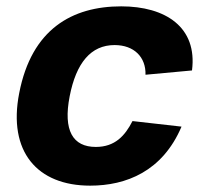

<svg xmlns="http://www.w3.org/2000/svg" viewBox="-20 -573 660 605"><path d="M552 -174 397.5 -191.5C374 -145.5 342.5 -110 282 -110C209.5 -110 178.5 -161.5 199.5 -269.5C220 -375 266.5 -431 341 -431C402.5 -431 440 -393 438.5 -337.5L585 -351C602.5 -487.5 501.5 -553 362 -553C207.5 -553 79.5 -481.5 40.5 -279.5C4.5 -95.5 97 12 264 12C377.5 12 492 -33 552 -174Z"/></svg>

Font: Monaspace Neon ExtraBold
Style: Italic
Weight: 800
Italic angle: -11°
Designer: Riley Cran & the Lettermatic Team
Foundry: Lettermatic
Version: Version 1.200 (Monaspace Neon)